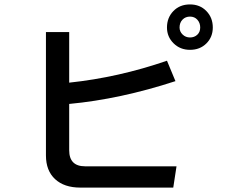

<svg xmlns="http://www.w3.org/2000/svg" viewBox="-20 -851 1040 863"><path d="M186.5 -152.3V-707H291V-479.5Q512.7 -502.9 730.5 -578.1L768.6 -486.3Q520.5 -405.3 291 -383.8V-175.8Q291 -103.5 362.3 -103.5H773.4L758.8 -7.8H340.8Q268.6 -7.8 227.5 -45.9Q186.5 -84 186.5 -152.3ZM787.1 -727.5Q787.1 -709 800.8 -695.8Q814.5 -682.6 834 -682.6Q853.5 -682.6 866.7 -694.8Q879.9 -707 879.9 -727.5Q879.9 -748 867.2 -762.2Q854.5 -776.4 834 -776.4Q813.5 -776.4 800.3 -762.7Q787.1 -749 787.1 -727.5ZM730.5 -727.5Q730.5 -771.5 759.3 -801.3Q788.1 -831.1 834 -831.1Q878.9 -831.1 907.7 -801.3Q936.5 -771.5 936.5 -727.5Q936.5 -684.6 907.7 -655.8Q878.9 -627 834 -627Q790 -627 760.3 -656.2Q730.5 -685.5 730.5 -727.5Z"/></svg>

Font: Gothic A1 SemiBold
Style: Regular
Weight: 600
Version: Version 2.50